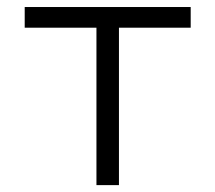

<svg xmlns="http://www.w3.org/2000/svg" viewBox="-20 -538 626 558"><path d="M260.3 0H325.7V-457.5H534.2V-517.6H51.8V-457.5H260.3Z"/></svg>

Font: Cascadia Code Light
Style: Regular
Weight: 300
Monospace: yes
Designer: Aaron Bell
Foundry: Saja Typeworks
Version: Version 2404.023